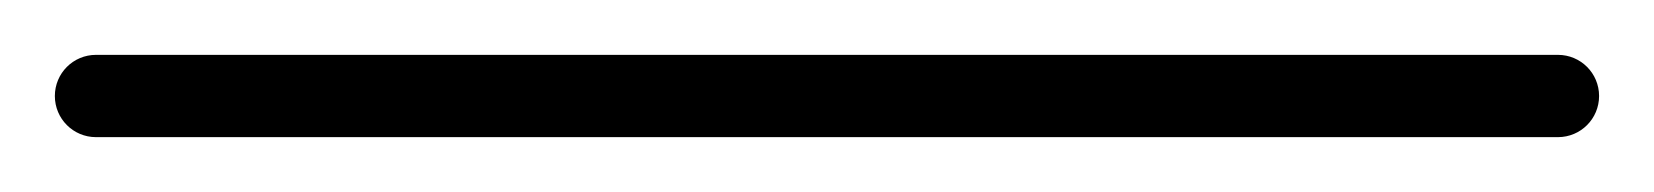

<svg xmlns="http://www.w3.org/2000/svg" viewBox="-35 -35 603 70"><path d="M0 -15C-8.3 -15 -15 -8.3 -15 0C-15 8.3 -8.3 15 0 15C177.7 15 355.3 15 533 15C541.3 15 548 8.3 548 0C548 -8.3 541.3 -15 533 -15C355.3 -15 177.7 -15 0 -15Z"/></svg>

Font: FRB American Cursive Just Baseline
Style: Italic
Weight: 400
Italic angle: -25°
Version: Version 2.0;Modular Font Editor K font №1